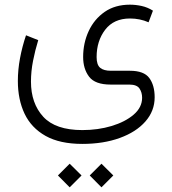

<svg xmlns="http://www.w3.org/2000/svg" viewBox="-20 -364 731 814"><path d="M410.2 330.1 460.4 379.9 410.2 430.2 360.4 379.9ZM275.4 330.1 325.7 379.9 275.4 430.2 225.6 379.9ZM329.1 246.1Q233.9 246.1 173.3 212.2Q112.8 178.2 84.2 118.2Q55.7 58.1 55.7 -21Q55.7 -67.9 64.9 -117.4Q74.2 -167 90.3 -214.4L142.1 -193.8Q128.9 -150.9 120.1 -106.2Q111.3 -61.5 111.3 -18.1Q111.3 74.2 163.3 130.9Q215.3 187.5 329.1 187.5Q395.5 187.5 453.1 170.2Q510.7 152.8 546.6 122.1Q582.5 91.3 582.5 50.3Q582.5 27.8 571.3 11.2Q560.1 -5.4 528.3 -5.4H449.2Q383.3 -5.4 357.9 -38.6Q332.5 -71.8 332.5 -122.6Q332.5 -181.6 356 -232.2Q379.4 -282.7 423.6 -313.5Q467.8 -344.2 530.8 -344.2Q555.7 -344.2 580.8 -338.6Q606 -333 628.4 -318.8L609.9 -269.5Q573.2 -285.6 531.2 -285.6Q462.4 -285.6 426 -238Q389.6 -190.4 389.6 -122.1Q389.6 -89.4 404.5 -76.7Q419.4 -64 450.2 -64H530.8Q590.3 -64 613 -33.2Q635.7 -2.4 635.7 48.3Q635.7 106.4 596.4 151.1Q557.1 195.8 487.8 220.9Q418.5 246.1 329.1 246.1Z"/></svg>

Font: Vazirmatn UI ExtraLight
Style: Regular
Weight: 200
Designer: Saber Rastikerdar
Foundry: Saber Rastikerdar
Version: Version 33.003